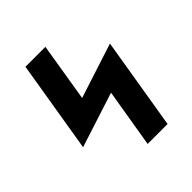

<svg xmlns="http://www.w3.org/2000/svg" viewBox="-200 -868 1001 1001"><g transform="rotate(-45 300.0 -367.5)"><path d="M314 0 368 -324 64 -226 148 -735H295L242 -411L545 -509L461 0Z"/></g></svg>

Font: Iosevka Curly Slab HvEx
Style: Italic
Weight: 900
Width: 7
Italic angle: -9°
Monospace: yes
Designer: Belleve Invis
Foundry: Belleve Invis
Version: Version 11.1.0; ttfautohint (v1.8.3)